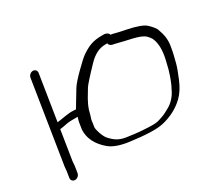

<svg xmlns="http://www.w3.org/2000/svg" viewBox="-131 -866 1222 1117"><g transform="rotate(-30 479.5 -307.5)"><path d="M664 -544.9 664.8 -544.6 679.9 -541.6C712 -532.8 752.4 -524.2 785.5 -516.6C823 -507.9 850.4 -496.9 864.3 -484.2C876.3 -471.7 883.8 -461.8 886.5 -455.9C900.3 -426.4 903.9 -388.2 896.3 -340.5C892 -313.1 882.9 -282.6 876.9 -255.7C863.1 -208.6 848.6 -171.5 834.7 -147.3L834.3 -146.6L834 -145.9C817.9 -109.6 789.3 -78 755.3 -60.5C733.1 -49.1 726.9 -44.2 711.2 -38.7L692.8 -32.2C658.5 -20.1 643 -20.6 557.6 -26C531.2 -27.6 513.8 -31.3 482.5 -34.9C433.2 -40.5 408.1 -52.5 379.5 -80.7L379.2 -81L378.8 -81.3C365.7 -92.5 354.4 -109.8 345.9 -133.8C337.3 -158.2 334.4 -175.2 335.4 -181.5L338.9 -203.5C341.5 -219.8 340.2 -223.7 344.8 -236.1C348 -244.7 351.6 -257.6 358.1 -283C374 -330.5 395.6 -360.6 418.5 -399.6C425.4 -411.2 459.1 -449.5 517.3 -509.8C555.4 -549.2 592.8 -566 631.2 -566H644.5C645.1 -557.7 651.1 -548.8 664 -544.9ZM652 -621H640C580.8 -621 546.9 -607.2 501.6 -576.5C486.6 -566.4 463.5 -545.2 429.4 -511.5C395.3 -477.7 372.1 -451.5 359.5 -431.9C357.9 -429.5 294.6 -324.5 294.6 -324.5C290.5 -324.5 284.3 -324.8 276.5 -325.4C243.5 -328.1 194.5 -315.7 164.6 -312.9L212.6 -616.5C215 -631.5 204.5 -644 189.5 -644C174.5 -644 160 -631.5 157.6 -616.5L71 -69.2L68.2 -39.4L61.8 1.5C59.4 16.5 69.9 29 84.9 29C99.9 29 114.8 16.5 117.2 1.5L124 -41.9L126.5 -72.9L157.8 -270.4C166.6 -271.1 182.4 -273.7 200.5 -277.5C224.8 -282.7 247.2 -282.2 281.5 -282C277.8 -269.5 272.2 -251.9 271.8 -243.9L265.8 -206L265.7 -205.5C262.5 -148.2 288.2 -96.6 341.1 -51.7C369.5 -27.6 414.1 -12.4 473.1 -4.7C572.8 8.4 642.8 11.4 688 1.4C746.6 -12.1 797 -38.5 837.6 -77.2C862.2 -100.6 882.6 -133.1 899.9 -174.4C916.8 -214.9 927.8 -244.6 932.8 -264.7C942.8 -304.8 948.4 -321.8 956.2 -370.9C964.4 -423.1 949.9 -460.9 939.6 -489.4L939.3 -490.2L938.9 -490.9C931.2 -504.4 918.9 -518.8 902.2 -534.5C883.8 -551.8 845.9 -566.1 781.7 -579.2L744.2 -586.9C731.9 -589.4 722.2 -591.7 713.5 -594.3L698.4 -598.2C694.4 -599.2 690.2 -599.6 686 -599.8C683.3 -611.3 669.9 -621 652 -621Z"/></g></svg>

Font: MewTooHand
Style: BdWideIta
Weight: 400
Designer: Mew Too, Robert Jablonski
Version: Version 0.77